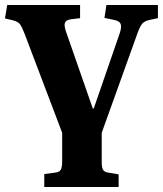

<svg xmlns="http://www.w3.org/2000/svg" viewBox="-22 -534 655 772"><path d="M156 218V166L200 160Q217 158 222.5 148.5Q228 139 228 113V0L77 -398Q66 -427 58 -437Q50 -447 31 -452L-2 -460L7 -514H300V-461L260 -456Q243 -453 239 -442Q235 -431 244 -405L351 -98H355L459 -399Q468 -426 463 -438Q458 -450 436 -454L398 -462L406 -514H613V-461L580 -454Q561 -450 551.5 -440.5Q542 -431 531 -401L387 0V117Q387 140 392.5 149Q398 158 413 160L455 167V218Z"/></svg>

Font: Literata 36pt
Style: Bold
Weight: 700
Designer: Latin by Veronika Burian and Jose Scaglione. Greek by Irene Vlachou. Cyrillic by Vera Evstafieva.
Foundry: TypeTogether
Version: Version 3.002